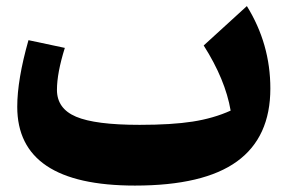

<svg xmlns="http://www.w3.org/2000/svg" viewBox="-20 -588 926 619"><path d="M723.6 -231.4Q706.5 -331.5 636.7 -441.4L775.9 -568.4Q851.6 -446.3 851.6 -302.7Q851.6 -145.5 744.1 -67.6Q636.7 10.3 415 10.3Q35.6 10.3 35.6 -243.7Q35.6 -331.1 71.8 -458.5L189 -433.6Q163.6 -352.5 163.6 -298.3Q163.6 -237.8 225.3 -211.7Q287.1 -185.5 430.2 -185.5Q533.7 -185.5 601.1 -196Q668.5 -206.5 723.6 -231.4Z"/></svg>

Font: Pinar-FD ExtraBold
Style: Regular
Weight: 800
Designer: Amin Abedi
Version: Version 3.000